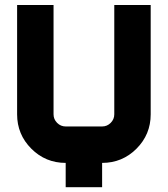

<svg xmlns="http://www.w3.org/2000/svg" viewBox="-20 -655 675 772"><path d="M244.1 0Q163.1 0 106 -57.1Q48.8 -114.3 48.8 -195.3V-634.8H195.3V-195.3Q195.3 -175.3 209.7 -160.9Q224.1 -146.5 244.1 -146.5H390.6Q410.6 -146.5 425 -160.9Q439.5 -175.3 439.5 -195.3V-634.8H585.9V-195.3Q585.9 -114.3 528.8 -57.1Q471.7 0 390.6 0V97.7H244.1Z"/></svg>

Font: Audex
Style: Regular
Weight: 400
Designer: GGBotNet
Foundry: GGBotNet
Version: 1.00